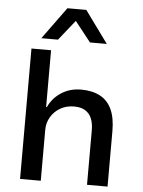

<svg xmlns="http://www.w3.org/2000/svg" viewBox="-61 -986 769 1034"><g transform="rotate(5 323.0 -469.0)"><path d="M87 0V-705H193V-398H197Q220 -448 266.5 -478Q313 -508 373 -508Q434 -508 476 -485.5Q518 -463 539 -417Q560 -371 560 -300V0H449V-295Q449 -332 438 -358.5Q427 -385 404 -399.5Q381 -414 343 -414Q301 -414 268.5 -395Q236 -376 217.5 -344.5Q199 -313 199 -275V0ZM135 -765 261 -938H363L489 -765H398L312 -874L225 -765Z"/></g></svg>

Font: Nunito Sans 7pt SemiBold
Style: Regular
Weight: 600
Designer: Vernon Adams
Foundry: Vernon Adams
Version: Version 3.101;gftools[0.9.27]